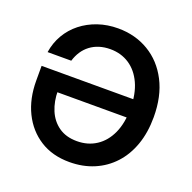

<svg xmlns="http://www.w3.org/2000/svg" viewBox="-131 -868 1007 1009"><g transform="rotate(20 372.5 -364.0)"><path d="M359.9 10.3Q264.6 10.3 195.6 -33.7Q126.5 -77.6 88.6 -154.8Q50.8 -231.9 50.8 -332V-415H604.5V-313H145.5L175.8 -322.3Q175.8 -262.2 196.3 -213.1Q216.8 -164.1 257.8 -135.3Q298.8 -106.4 359.4 -106.4Q420.9 -106.4 467.5 -137Q514.2 -167.5 540.3 -224.9Q566.4 -282.2 566.4 -363.8Q566.4 -445.8 540 -503.2Q513.7 -560.5 467.5 -590.8Q421.4 -621.1 361.3 -621.1Q328.1 -621.1 300 -612.3Q272 -603.5 249.8 -586.7Q227.5 -569.8 212.2 -546.4Q196.8 -522.9 188 -493.7H55.7Q64 -547.9 90.1 -592.5Q116.2 -637.2 157.2 -669.7Q198.2 -702.1 250.5 -720Q302.7 -737.8 362.8 -737.8Q458.5 -737.8 534.2 -692.6Q609.9 -647.5 653.3 -563.5Q696.8 -479.5 696.8 -362.8Q696.8 -276.9 672.6 -208.3Q648.4 -139.6 603.5 -90.8Q558.6 -42 496.8 -15.9Q435.1 10.3 359.9 10.3Z"/></g></svg>

Font: Inter 17pt SemiBold
Style: Regular
Weight: 600
Version: Version 4.001;git-66647c0bb